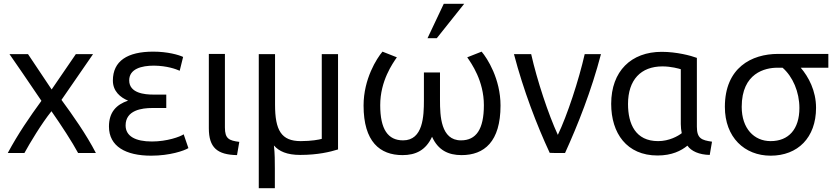

<svg xmlns="http://www.w3.org/2000/svg" viewBox="-20 -807 4413 1015"><path d="M252 -219C304 -145 363 -54 393 2H487C436 -97 363 -200 305 -279L472 -521H381L253 -334L128 -521H30C53 -488 76 -454 99 -421L199 -274C137 -189 75 -99 21 2H109C138 -51 199 -153 252 -219Z M794 -460C864 -459 909 -442 930 -433L948 -506C925 -517 866 -534 790 -534C653.4 -534 576.7 -484.5 576.7 -381C576.7 -324.6 616.4 -291.7 657 -275C595 -254 556 -214 556 -138C556 -33 645 16 779 16C878 16 953 -10 976 -24L951 -97C932 -84 863 -59 783 -59C696 -59 644 -87 644 -144C644 -225 731 -236 784 -236H859V-307H789C746 -307 663 -314 663 -382C663 -442.6 727.3 -460 794 -460Z M1245 -57C1190 -64 1169 -74 1169 -133V-522H1084V-129C1084 -26 1129 11 1233 13Z M1567 12C1660 12 1725 -4 1767 -17V-521H1681V-73C1669 -69 1626 -61 1570 -61C1467 -61 1434 -118 1434 -254V-521H1348V188H1433V84C1433 47 1433 4 1428 -38C1455 -7 1497 12 1567 12Z M2289 -605 2434 -787H2326L2240 -605ZM2221 -424V-277C2221 -194 2217 -65 2111 -65C2031 -65 1990 -123 1990 -251C1990 -380 2056 -472 2078 -504L2002 -534C1972 -499 1902 -390 1902 -249C1902 -58 1988 13 2108 13C2178 13 2231 -13 2264 -84C2296 -13 2350 13 2420 13C2540 13 2626 -58 2626 -249C2626 -390 2556 -499 2526 -534L2450 -504C2472 -472 2538 -380 2538 -251C2538 -123 2497 -65 2417 -65C2310 -65 2306 -195 2306 -277V-424Z M2929 -94C2879 -202 2819 -383 2788 -521H2697C2747 -330 2818 -145 2886 1C2897 1 2909 2 2920 2H2967C3034 -145 3107 -329 3157 -521H3071C3040 -384 2978 -195 2929 -94Z M3579 -151C3579 -134 3581 -118 3584 -103C3565 -88 3518 -61 3459 -61C3340 -61 3300 -151 3300 -257C3300 -385 3368 -456 3482 -456C3528 -456 3570 -444 3579 -441ZM3614 -37C3634 -8 3676 11 3732 12L3744 -58C3690 -66 3664 -74 3664 -137V-501C3632 -513 3557 -533 3478 -533C3317 -533 3211 -431 3211 -258C3211 -103 3293 15 3456 15C3532 15 3581 -10 3614 -37Z M4206 -236C4206 -124 4149 -61 4054 -61C3966 -61 3901 -128 3901 -242C3901 -422 4026 -449 4089 -449H4117C4171 -402 4206 -321 4206 -236ZM4294 -237C4294 -328 4254 -401 4213 -449H4359V-522H4093C3953 -522 3812 -449 3812 -242C3812 -81 3916 16 4054 16C4197 16 4294 -79 4294 -237Z"/></svg>

Font: Repo
Style: Regular
Weight: 400
Designer: Stefan Peev
Foundry: Context Ltd
Version: Version 0.000